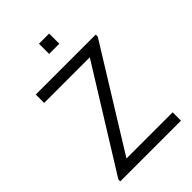

<svg xmlns="http://www.w3.org/2000/svg" viewBox="-264 -1031 1141 1141"><g transform="rotate(-45 307.0 -460.0)"><path d="M50 0H560.5V-70H172.5L564 -703V-720H60V-649.5H443.5L50 -15.5ZM287 -834.5H372.5V-920H287Z"/></g></svg>

Font: Eudonet
Style: Regular
Weight: 400
Designer: Mikhail Sharanda
Foundry: Mikhail Sharanda
Version: Version 4.503;Glyphs 3.1.2 (3151)